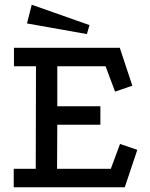

<svg xmlns="http://www.w3.org/2000/svg" viewBox="-20 -791 633 811"><path d="M39 -589H486L539 -429L466 -404L426 -511H222V-342H404V-264H222L221 -78H448L487 -183L560 -158L507 0H38V-78H131L132 -511H39ZM114 -771 358 -685 347 -647 94 -692Z"/></svg>

Font: Podkova Medium
Style: Regular
Weight: 500
Designer: Ilya Yudin
Foundry: Cyreal (www.cyreal.org)
Version: Version 2.103